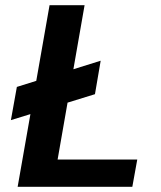

<svg xmlns="http://www.w3.org/2000/svg" viewBox="-20 -720 621 740"><path d="M22 -257 45 -385 368 -486 346 -357ZM48 0 171 -700H306L202 -105H509L490 0Z"/></svg>

Font: DM Sans 24pt
Style: Bold Italic
Weight: 700
Italic angle: -10°
Designer: Colophon Foundry, Jonny Pinhorn
Foundry: Colophon Foundry
Version: Version 4.004;gftools[0.9.30]